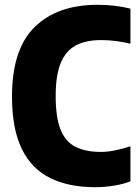

<svg xmlns="http://www.w3.org/2000/svg" viewBox="-20 -770 580 800"><path d="M375.5 10Q267 10 189.5 -28Q112 -66 71 -149.2Q30 -232.5 30 -368Q30 -565 124.5 -657.5Q219 -750 386 -750Q460 -750 523.5 -734V-588Q493.5 -595 463.2 -599Q433 -603 401 -603Q338.5 -603 296.5 -581Q254.5 -559 233.2 -508Q212 -457 212 -370Q212 -280.5 232.5 -229.8Q253 -179 295 -158Q337 -137 400.5 -137Q427 -137 458 -143.2Q489 -149.5 523.5 -160.5V-14.5Q495 -3 455 3.5Q415 10 375.5 10Z"/></svg>

Font: Encode Sans Condensed Condensed ExtraBold
Style: Regular
Weight: 800
Width: 3
Designer: Multiple Designers
Foundry: Impallari Type
Version: Version 3.000; ttfautohint (v1.8.3) -l 8 -r 50 -G 200 -x 14 